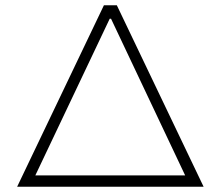

<svg xmlns="http://www.w3.org/2000/svg" viewBox="-20 -708 836 728"><path d="M45 0 374 -688H423L752 0ZM114 -43H682L401 -637H396Z"/></svg>

Font: Saira Expanded ExtraLight
Style: Regular
Weight: 250
Width: 7
Designer: Hector Gatti with collaboration of the Omnibus-Type team
Foundry: Omnibus-Type
Version: Version 1.101